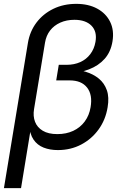

<svg xmlns="http://www.w3.org/2000/svg" viewBox="-23 -757 635 981"><path d="M-2.9 204.1 119.6 -537.6Q129.4 -596.7 163.3 -641.6Q197.3 -686.5 249.5 -711.9Q301.8 -737.3 366.7 -737.3Q428.7 -737.3 473.4 -713.1Q518.1 -689 539.6 -645.8Q561 -602.5 551.8 -545.9Q543 -491.7 511.7 -456.5Q480.5 -421.4 431.6 -402.6Q382.8 -383.8 322.3 -379.4L326.7 -405.3Q373.5 -402.8 413.8 -390.6Q454.1 -378.4 482.2 -355.2Q510.3 -332 522.9 -296.1Q535.6 -260.3 526.9 -209Q516.6 -145.5 481.2 -96.2Q445.8 -46.9 392.1 -18.6Q338.4 9.8 272.5 9.8Q231.9 9.8 199.7 -2.9Q167.5 -15.6 148.2 -43.9Q128.9 -72.3 126.5 -119.1L137.7 -120.6L84.5 204.1ZM270 -71.8Q315.4 -71.8 351.1 -88.4Q386.7 -105 409.9 -136.2Q433.1 -167.5 439.9 -209.5Q450.7 -272.9 421.9 -309.6Q393.1 -346.2 333.5 -346.2H264.2L277.3 -425.8H316.9Q356 -425.8 387 -439.7Q418 -453.6 438.2 -480.2Q458.5 -506.8 464.8 -543Q474.1 -595.2 444.6 -625.5Q415 -655.8 356.9 -655.8Q316.9 -655.8 284.9 -641.4Q252.9 -627 232.9 -601.1Q212.9 -575.2 207 -539.1L150.9 -199.2Q145 -163.6 156 -134.8Q167 -106 195.6 -88.9Q224.1 -71.8 270 -71.8Z"/></svg>

Font: Inter 16pt
Style: Italic
Weight: 400
Italic angle: -9.3988°
Version: Version 4.001;git-66647c0bb